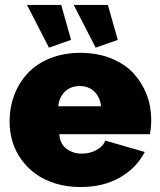

<svg xmlns="http://www.w3.org/2000/svg" viewBox="-20 -751 649 781"><path d="M89.8 -731H229L269 -588.9L179.2 -557.1ZM279.8 -731H418.9L459 -588.9L369.1 -557.1ZM307.1 9.8Q252.9 9.8 206.3 -4.4Q159.7 -18.6 125.7 -43.2Q91.8 -67.9 67.4 -101.3Q43 -134.8 31 -174.1Q19 -213.4 19 -255.9Q19 -313.5 37.8 -363.8Q56.6 -414.1 92.3 -452.6Q127.9 -491.2 183.3 -513.7Q238.8 -536.1 307.1 -536.1Q375.5 -536.1 431.2 -513.9Q486.8 -491.7 522 -453.9Q557.1 -416 576.2 -367.2Q595.2 -318.4 595.2 -263.2Q595.2 -234.4 589.8 -205.1H221.2Q224.1 -165.5 250.5 -145.8Q276.9 -126 313 -126Q344.7 -126 372.1 -140.6Q399.4 -155.3 408.2 -179.2L568.8 -132.8Q535.2 -67.4 467.5 -28.8Q399.9 9.8 307.1 9.8ZM216.8 -318.8H391.1Q386.7 -356.9 363.5 -378.9Q340.3 -400.9 304.2 -400.9Q268.1 -400.9 244.6 -378.9Q221.2 -356.9 216.8 -318.8Z"/></svg>

Font: Rawline Black
Style: Regular
Weight: 900
Designer: Matt McInerney, Pablo Impallari, Rodrigo Fuenzalida
Foundry: Matt McInerney, Pablo Impallari, Rodrigo Fuenzalida
Version: Version 4.020;PS 004.020;hotconv 1.0.88;makeotf.lib2.5.64775